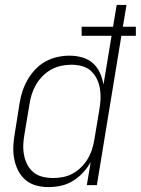

<svg xmlns="http://www.w3.org/2000/svg" viewBox="-20 -755 574 783"><path d="M178 8Q151 8 126 1Q101 -6 82.5 -22.5Q64 -39 53 -61.5Q42 -84 37.5 -109.5Q33 -135 34.5 -162Q36 -189 41 -215L60 -335Q64 -360 72 -384Q80 -408 93 -430.5Q106 -453 124.5 -472.5Q143 -492 166 -504.5Q189 -517 214 -522.5Q239 -528 263 -528Q290 -528 315 -521Q340 -514 358.5 -497.5Q377 -481 387.5 -458Q398 -435 402 -410L435 -609H313V-646H441L456 -735H496L481 -646H534V-609H475L375 0H334L350 -94Q337 -71 318.5 -51Q300 -31 277 -17Q254 -3 228.5 2.5Q203 8 178 8ZM197 -29Q217 -29 237.5 -33Q258 -37 277 -47.5Q296 -58 311.5 -73.5Q327 -89 338 -107.5Q349 -126 355.5 -146.5Q362 -167 365 -187L385 -307Q389 -329 390 -351Q391 -373 387.5 -394Q384 -415 374.5 -434Q365 -453 350 -466.5Q335 -480 314 -485.5Q293 -491 271 -491Q250 -491 229 -486.5Q208 -482 189 -471.5Q170 -461 154 -445Q138 -429 127 -410Q116 -391 109.5 -370.5Q103 -350 100 -329L80 -209Q76 -187 75 -165.5Q74 -144 78 -123Q82 -102 91.5 -83.5Q101 -65 117 -52Q133 -39 154 -34Q175 -29 197 -29Z"/></svg>

Font: Iosevka SS04 Extralight
Style: Italic
Weight: 200
Italic angle: -9°
Monospace: yes
Designer: Belleve Invis
Foundry: Belleve Invis
Version: Version 19.0.0; ttfautohint (v1.8.4)